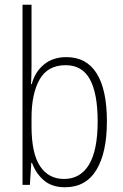

<svg xmlns="http://www.w3.org/2000/svg" viewBox="-20 -780 519 810"><path d="M113 -506Q113 -463 111 -425H114Q127 -476 165 -507.5Q203 -539 260 -539Q345 -539 388 -470Q431 -401 431 -268Q431 -136 386.5 -63Q342 10 254 10Q200 10 166 -18.5Q132 -47 115 -93H112L106 0H75V-760H113ZM257 -505Q181 -505 147 -444.5Q113 -384 113 -283V-247Q113 -133 149 -79Q185 -25 250 -25Q319 -25 355.5 -85.5Q392 -146 392 -268Q392 -385 359.5 -445Q327 -505 257 -505Z"/></svg>

Font: Noto Sans Sinhala Condensed ExtraLight
Style: Regular
Weight: 200
Width: 3
Designer: Jelle Bosma - Monotype Design Team
Foundry: Monotype Imaging Inc.
Version: Version 2.006; ttfautohint (v1.8.4.7-5d5b)